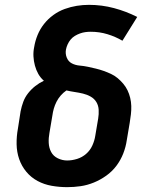

<svg xmlns="http://www.w3.org/2000/svg" viewBox="-20 -764 640 792"><path d="M257 8Q225 8 193.5 2.5Q162 -3 135 -17.5Q108 -32 88.5 -55.5Q69 -79 59 -108Q49 -137 48.5 -169.5Q48 -202 54 -234L65 -305Q69 -325 76 -344Q83 -363 96 -379.5Q109 -396 125.5 -409Q142 -422 161 -431Q147 -443 138 -459Q129 -475 124 -493.5Q119 -512 118 -531.5Q117 -551 121 -570Q125 -595 135 -619.5Q145 -644 161.5 -665Q178 -686 200 -702Q222 -718 247 -727Q272 -736 297 -740Q322 -744 347 -744Q400 -744 450.5 -730.5Q501 -717 546 -694L485 -596Q456 -613 423 -623Q390 -633 354 -633Q343 -633 332 -631.5Q321 -630 310 -626Q299 -622 289 -616Q279 -610 271.5 -601Q264 -592 259 -581Q254 -570 252 -559Q249 -542 255.5 -526Q262 -510 276.5 -502.5Q291 -495 308.5 -493.5Q326 -492 342.5 -488.5Q359 -485 375.5 -481Q392 -477 407.5 -471.5Q423 -466 438 -459Q453 -452 465.5 -441.5Q478 -431 488.5 -418.5Q499 -406 506 -391.5Q513 -377 517 -360.5Q521 -344 521.5 -327Q522 -310 520 -292.5Q518 -275 515 -257L503 -186Q499 -158 488.5 -131Q478 -104 460.5 -80.5Q443 -57 418.5 -39.5Q394 -22 367 -11Q340 0 312.5 4Q285 8 257 8ZM257 -102Q277 -102 298 -108.5Q319 -115 335.5 -129.5Q352 -144 361 -164Q370 -184 373 -204L385 -275Q388 -293 387 -311Q386 -329 377.5 -343Q369 -357 354 -365.5Q339 -374 322 -378Q305 -382 288 -384.5Q271 -387 254 -391Q241 -382 230.5 -370Q220 -358 213 -344Q206 -330 202 -316Q198 -302 196 -287L184 -216Q180 -195 181 -174.5Q182 -154 191 -137Q200 -120 218.5 -111Q237 -102 257 -102Z"/></svg>

Font: Iosevka Curly XBdExObl
Style: Regular
Weight: 800
Width: 7
Italic angle: -9°
Monospace: yes
Designer: Belleve Invis
Foundry: Belleve Invis
Version: Version 11.1.0; ttfautohint (v1.8.3)